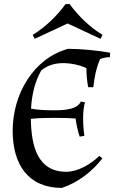

<svg xmlns="http://www.w3.org/2000/svg" viewBox="-20 -905 559 940"><path d="M304 -64C166 -64 133 -186 131 -323C163 -327 202 -328 244 -328C289 -328 325 -327 350 -325C352 -305 363 -254 370 -236L393 -240C389 -269 387 -298 387 -327C387 -353 389 -379 396 -404L376 -408C359 -373 312 -365 244 -365C202 -365 164 -367 132 -373C135 -436 150 -505 182 -560C213 -586 250 -596 290 -596C324 -596 373 -587 403 -571C403 -544 406 -505 412 -478H437C442 -527 451 -571 470 -616C485 -622 502 -625 518 -625L519 -647C458 -658 375 -666 313 -666C143 -619 42 -443 42 -265C42 -100 118 15 283 15C361 -11 430 -64 481 -129L467 -142C424 -101 362 -64 304 -64ZM472 -715 482 -734C418 -774 366 -824 321 -885H301C256 -824 204 -774 140 -734L150 -715L311 -790Z"/></svg>

Font: Almendra
Style: Regular
Weight: 400
Designer: Ana Sanfelippo
Foundry: Ana Sanfelippo
Version: Version 1.003